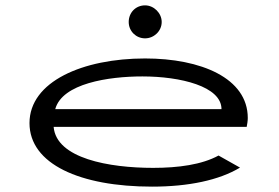

<svg xmlns="http://www.w3.org/2000/svg" viewBox="-20 -686 1040 716"><path d="M521 -543C554 -543 583 -570 583 -604C583 -637 554 -666 521 -666C486 -666 460 -639 460 -604C460 -570 487 -543 521 -543ZM547 10C683 10 797 -14 875 -61L795 -106C733 -72 645 -60 551 -60C387 -60 190 -95 180 -213H900C902 -224 904 -235 904 -246C904 -395 729 -468 521 -468C289 -468 90 -382 90 -227C90 -74 279 10 547 10ZM186 -279C212 -375 385 -401 511 -401C653 -401 806 -364 806 -279Z"/></svg>

Font: Inconsolata UltraExpanded
Style: Regular
Weight: 400
Width: 9
Monospace: yes
Designer: Raph Levien, Cyreal, Brenton Simpson
Foundry: Raph Levien, Cyreal, Google
Version: Version 3.100